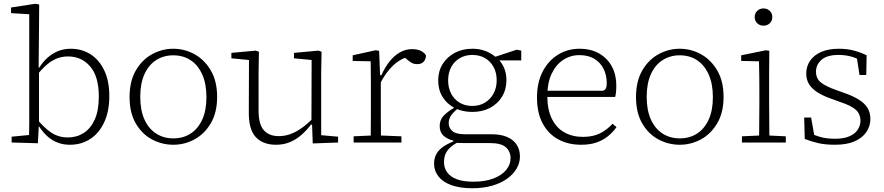

<svg xmlns="http://www.w3.org/2000/svg" viewBox="-20 -760 4717 1024"><path d="M42 0V-31L135 -40Q136 -67 136 -97.5Q136 -128 136 -158.5Q136 -189 136 -215V-684L39 -690V-720L169 -740L189 -736L188 -608L186 -392L188 -387V-91H187L182 4ZM353 12Q318 12 288.5 1Q259 -10 234.5 -31.5Q210 -53 189 -85H168L172 -131Q214 -79 253 -53Q292 -27 342 -27Q389 -27 426 -50.5Q463 -74 485 -122Q507 -170 507 -245Q507 -352 461 -405.5Q415 -459 343 -459Q311 -459 283 -448Q255 -437 228 -413.5Q201 -390 172 -353L168 -399H189Q210 -432 235.5 -454Q261 -476 291 -488Q321 -500 357 -500Q417 -500 463.5 -470Q510 -440 536.5 -383.5Q563 -327 563 -248Q563 -167 536 -108.5Q509 -50 461.5 -19Q414 12 353 12Z M904 12Q844 12 790.5 -16.5Q737 -45 704 -102Q671 -159 671 -242Q671 -326 704 -383.5Q737 -441 790.5 -470.5Q844 -500 904 -500Q965 -500 1018 -470.5Q1071 -441 1104.5 -384Q1138 -327 1138 -243Q1138 -160 1104.5 -103Q1071 -46 1018 -17Q965 12 904 12ZM904 -22Q957 -22 996.5 -47.5Q1036 -73 1058.5 -122Q1081 -171 1081 -242Q1081 -313 1058.5 -363Q1036 -413 996.5 -439Q957 -465 904 -465Q853 -465 813 -439.5Q773 -414 750.5 -364.5Q728 -315 728 -244Q728 -172 750.5 -122.5Q773 -73 813 -47.5Q853 -22 904 -22Z M1452 12Q1382 12 1344 -29Q1306 -70 1307 -162L1308 -460L1329 -438L1214 -449V-478L1344 -490L1361 -484L1359 -375V-171Q1359 -97 1387 -65.5Q1415 -34 1467 -34Q1500 -34 1530.5 -45.5Q1561 -57 1591 -78.5Q1621 -100 1651 -131L1659 -95H1638Q1614 -63 1586 -39Q1558 -15 1525 -1.5Q1492 12 1452 12ZM1648 5 1644 -104H1641L1642 -440L1548 -449V-478L1678 -490L1695 -484L1693 -375V-39L1783 -31V0Z M1866 0V-33L1976 -38H1994L2121 -33V0ZM1957 0Q1957 -30 1957.5 -67Q1958 -104 1958 -143Q1958 -182 1958 -215V-266Q1958 -297 1958 -325Q1958 -353 1957.5 -380.5Q1957 -408 1957 -433L1861 -435V-465L1983 -492L2002 -489L2007 -360L2011 -359V-215Q2011 -182 2011 -143Q2011 -104 2011.5 -67Q2012 -30 2012 0ZM2004 -308 1998 -359H2014Q2033 -401 2057.5 -432Q2082 -463 2112.5 -480.5Q2143 -498 2178 -498Q2208 -498 2227 -487.5Q2246 -477 2252 -463Q2251 -444 2239.5 -431Q2228 -418 2205 -418Q2187 -418 2174.5 -425.5Q2162 -433 2148 -445L2128 -463L2175 -462Q2120 -451 2078 -412Q2036 -373 2004 -308Z M2500 244Q2433 244 2387.5 227.5Q2342 211 2318.5 181Q2295 151 2295 113Q2295 81 2309.5 57.5Q2324 34 2352 17Q2380 0 2419 -14L2429 -5Q2401 9 2383 25Q2365 41 2356.5 60Q2348 79 2348 105Q2348 136 2365 159.5Q2382 183 2416.5 196Q2451 209 2504 209Q2567 209 2611.5 192Q2656 175 2679.5 146.5Q2703 118 2703 84Q2703 48 2678 25.5Q2653 3 2592 3H2457Q2443 3 2428 2.5Q2413 2 2398 1V-10Q2365 -18 2345 -36.5Q2325 -55 2325 -88Q2325 -120 2345.5 -142Q2366 -164 2400 -184V-199L2436 -193Q2403 -167 2388 -147.5Q2373 -128 2373 -103Q2373 -78 2392.5 -61Q2412 -44 2459 -44H2601Q2651 -44 2684.5 -29.5Q2718 -15 2735.5 11.5Q2753 38 2753 75Q2753 109 2735 139.5Q2717 170 2684 193.5Q2651 217 2604 230.5Q2557 244 2500 244ZM2499 -163Q2446 -163 2405 -184Q2364 -205 2340.5 -243Q2317 -281 2317 -331Q2317 -380 2340.5 -418Q2364 -456 2405 -478Q2446 -500 2499 -500Q2528 -500 2552 -493.5Q2576 -487 2595 -476Q2614 -465 2628 -451L2631 -450Q2655 -429 2668 -399Q2681 -369 2681 -333Q2681 -283 2657.5 -244.5Q2634 -206 2593 -184.5Q2552 -163 2499 -163ZM2499 -195Q2538 -195 2567 -213Q2596 -231 2612.5 -261.5Q2629 -292 2629 -332Q2629 -372 2612.5 -402.5Q2596 -433 2567 -450Q2538 -467 2499 -467Q2461 -467 2431.5 -449.5Q2402 -432 2386 -401.5Q2370 -371 2370 -331Q2370 -292 2386 -261Q2402 -230 2431 -212.5Q2460 -195 2499 -195ZM2603 -438V-458H2624L2736 -495L2760 -490V-438Z M3079 12Q3010 12 2957 -17Q2904 -46 2874 -102Q2844 -158 2844 -240Q2844 -320 2874 -378Q2904 -436 2955.5 -468Q3007 -500 3070 -500Q3132 -500 3176 -474.5Q3220 -449 3243.5 -405Q3267 -361 3267 -305Q3267 -286 3265.5 -270Q3264 -254 3261 -243H2877V-276H3196Q3208 -280 3212 -290Q3216 -300 3216 -316Q3216 -359 3199 -393Q3182 -427 3149.5 -446.5Q3117 -466 3070 -466Q3022 -466 2983 -440Q2944 -414 2921.5 -365.5Q2899 -317 2899 -248Q2899 -176 2923 -127Q2947 -78 2990 -54Q3033 -30 3089 -30Q3143 -30 3180.5 -49Q3218 -68 3247 -100L3268 -82Q3249 -55 3222.5 -33.5Q3196 -12 3161 0Q3126 12 3079 12Z M3605 12Q3545 12 3491.5 -16.5Q3438 -45 3405 -102Q3372 -159 3372 -242Q3372 -326 3405 -383.5Q3438 -441 3491.5 -470.5Q3545 -500 3605 -500Q3666 -500 3719 -470.5Q3772 -441 3805.5 -384Q3839 -327 3839 -243Q3839 -160 3805.5 -103Q3772 -46 3719 -17Q3666 12 3605 12ZM3605 -22Q3658 -22 3697.5 -47.5Q3737 -73 3759.5 -122Q3782 -171 3782 -242Q3782 -313 3759.5 -363Q3737 -413 3697.5 -439Q3658 -465 3605 -465Q3554 -465 3514 -439.5Q3474 -414 3451.5 -364.5Q3429 -315 3429 -244Q3429 -172 3451.5 -122.5Q3474 -73 3514 -47.5Q3554 -22 3605 -22Z M3937 0V-33L4047 -38H4065L4171 -33V0ZM4028 0Q4029 -30 4029 -67Q4029 -104 4029.5 -143Q4030 -182 4030 -215V-266Q4030 -311 4029.5 -352.5Q4029 -394 4028 -433L3933 -435V-465L4065 -492L4083 -489L4082 -375V-215Q4082 -182 4082.5 -143Q4083 -104 4083 -67Q4083 -30 4084 0ZM4052 -623Q4032 -623 4018.5 -636Q4005 -649 4005 -669Q4005 -689 4018.5 -702Q4032 -715 4052 -715Q4072 -715 4085.5 -702Q4099 -689 4099 -669Q4099 -649 4085.5 -636Q4072 -623 4052 -623Z M4433 12Q4382 12 4344.5 3.5Q4307 -5 4272 -19L4269 -133H4306L4326 -19H4294V-53Q4319 -40 4353 -30Q4387 -20 4434 -20Q4481 -20 4511 -33.5Q4541 -47 4555 -69Q4569 -91 4569 -116Q4569 -152 4544.5 -174.5Q4520 -197 4458 -217L4420 -231Q4378 -245 4346.5 -263.5Q4315 -282 4297.5 -307Q4280 -332 4280 -368Q4280 -406 4300.5 -436Q4321 -466 4359.5 -483Q4398 -500 4454 -500Q4499 -500 4535.5 -490Q4572 -480 4602 -465L4600 -360H4564L4548 -464H4576V-434Q4548 -451 4517.5 -459Q4487 -467 4452 -467Q4391 -467 4361.5 -441Q4332 -415 4332 -378Q4332 -340 4359.5 -319Q4387 -298 4442 -279L4478 -266Q4528 -249 4560 -229Q4592 -209 4607 -184Q4622 -159 4622 -125Q4622 -88 4601 -56.5Q4580 -25 4538.5 -6.5Q4497 12 4433 12Z"/></svg>

Font: Source Serif 4 Light
Style: Regular
Weight: 300
Designer: Frank Grießhammer
Foundry: Adobe Systems Incorporated
Version: Version 4.004;hotconv 1.0.116;makeotfexe 2.5.65601